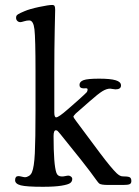

<svg xmlns="http://www.w3.org/2000/svg" viewBox="-20 -735 553 763"><path d="M121.1 -295.4V-450.7Q121.1 -583 116.9 -618.4Q112.8 -653.8 96.2 -653.8Q86.4 -653.8 75.7 -650.4Q64.9 -647 61 -647Q53.7 -647 48.8 -651.9Q43.9 -656.7 43.9 -664.1Q43.9 -668.9 45.4 -672.1Q46.9 -675.3 52.5 -678.7Q58.1 -682.1 62 -683.8Q65.9 -685.5 77.1 -690.4Q97.2 -699.2 135.3 -707.3Q173.3 -715.3 187 -715.3Q194.8 -715.3 197 -710.9Q199.2 -706.5 199.2 -695.3Q199.2 -691.9 197.5 -617.9Q195.8 -543.9 195.8 -446.8V-288.1Q195.8 -268.6 203.1 -268.6Q212.9 -268.6 249 -300.3L289.1 -335.4Q321.3 -364.3 325.2 -369.1Q328.1 -374 328.1 -379.9Q328.1 -384.3 320.8 -384.3Q319.8 -384.3 317.4 -384Q314.9 -383.8 313 -383.8Q295.9 -383.8 295.9 -397.5Q295.9 -410.6 312 -416.5Q328.1 -422.4 374 -422.4Q418.9 -422.4 439.9 -416Q460.9 -409.7 460.9 -395.5Q460.9 -379.9 439 -379.9Q435.1 -379.9 427.7 -381.3Q420.4 -382.8 418 -382.8Q403.8 -382.8 387 -372.6Q370.1 -362.3 335.9 -332L280.8 -283.7Q271.5 -273.9 271.7 -271Q272 -268.1 282.2 -254.4L377.9 -126Q422.4 -66.9 443.8 -46.4Q457 -34.2 466.8 -34.2Q487.3 -34.2 494.6 -31Q502 -27.8 502 -15.6Q502 -6.3 495.4 -3.2Q488.8 0 470.2 0H410.2Q380.9 0 374 -5.9Q370.6 -8.8 362.5 -20Q354.5 -31.2 337.4 -54.2Q320.3 -77.1 301.8 -100.1L220.2 -201.7Q212.4 -211.4 209.2 -214.4Q206.1 -217.3 202.1 -217.3Q192.9 -217.3 192.9 -194.3Q192.9 -80.1 204.1 -48.3Q209 -33.7 226.1 -33.7Q232.4 -33.7 240 -35.4Q247.6 -37.1 252 -37.1Q257.3 -37.1 262.2 -33.2Q267.1 -29.3 267.1 -23.9Q267.1 -13.7 259 -7.6Q251 -1.5 224.1 2.9Q197.3 7.3 149.9 7.3Q85 7.3 62.5 1.5Q40 -4.4 40 -19Q40 -35.2 53.2 -35.2Q57.6 -35.2 66.4 -33Q75.2 -30.8 79.1 -30.8Q86.9 -30.8 95 -35.9Q103 -41 106.9 -50.3Q115.7 -70.8 118.4 -125.5Q121.1 -180.2 121.1 -295.4Z"/></svg>

Font: Cooper*
Style: Regular
Weight: 400
Designer: Owen Earl
Foundry: indestructible type*
Version: Version 0.001